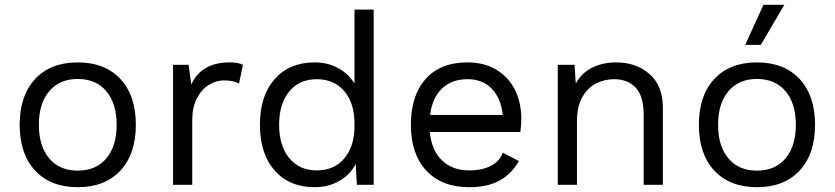

<svg xmlns="http://www.w3.org/2000/svg" viewBox="-20 -770 3478 800"><path d="M546 -250Q546 -128 481.5 -59Q417 10 304 10Q191 10 126.5 -59Q62 -128 62 -250Q62 -372 126.5 -441Q191 -510 304 -510Q417 -510 481.5 -441Q546 -372 546 -250ZM142 -250Q142 -161 185 -110Q228 -59 304 -59Q380 -59 423 -110Q466 -161 466 -250Q466 -339 423 -390Q380 -441 304 -441Q228 -441 185 -390Q142 -339 142 -250Z M992 -500 976 -422Q952 -435 913 -435Q881 -435 850.5 -416.5Q820 -398 800.5 -360.5Q781 -323 781 -270V0H701V-500H766L777 -418Q819 -510 937 -510Q973 -510 992 -500Z M1537 -730V0H1467L1462 -87Q1440 -43 1394.5 -16.5Q1349 10 1291 10Q1186 10 1124.5 -59.5Q1063 -129 1063 -250Q1063 -371 1124.5 -440.5Q1186 -510 1291 -510Q1346 -510 1389.5 -486Q1433 -462 1457 -422V-730ZM1457 -244V-256Q1457 -340 1414.5 -390Q1372 -440 1300 -440Q1227 -440 1185 -388.5Q1143 -337 1143 -250Q1143 -163 1185 -111.5Q1227 -60 1300 -60Q1372 -60 1414.5 -110Q1457 -160 1457 -244Z M2148 -220H1771Q1778 -144 1821.5 -102Q1865 -60 1934 -60Q1989 -60 2025.5 -79Q2062 -98 2075 -134L2142 -99Q2112 -46 2062 -18Q2012 10 1934 10Q1821 10 1756.5 -59Q1692 -128 1692 -250Q1692 -372 1753.5 -441Q1815 -510 1928 -510Q1998 -510 2049 -479Q2100 -448 2126 -395Q2152 -342 2152 -276Q2152 -248 2148 -220ZM1772 -291H2075Q2067 -361 2029 -400.5Q1991 -440 1928 -440Q1862 -440 1821.5 -401Q1781 -362 1772 -291Z M2742 -320V0H2662V-292Q2662 -370 2628.5 -405Q2595 -440 2539 -440Q2499 -440 2464 -422.5Q2429 -405 2406.5 -365.5Q2384 -326 2384 -266V0H2304V-500H2374L2379 -422Q2404 -467 2448 -488.5Q2492 -510 2547 -510Q2632 -510 2687 -461Q2742 -412 2742 -320Z M2892 0ZM3376 -250Q3376 -128 3311.5 -59Q3247 10 3134 10Q3021 10 2956.5 -59Q2892 -128 2892 -250Q2892 -372 2956.5 -441Q3021 -510 3134 -510Q3247 -510 3311.5 -441Q3376 -372 3376 -250ZM2972 -250Q2972 -161 3015 -110Q3058 -59 3134 -59Q3210 -59 3253 -110Q3296 -161 3296 -250Q3296 -339 3253 -390Q3210 -441 3134 -441Q3058 -441 3015 -390Q2972 -339 2972 -250ZM3248 -750 3150 -583H3085L3161 -750Z"/></svg>

Font: Work Sans
Style: Regular
Weight: 400
Designer: Wei Huang
Foundry: Wei Huang
Version: Version 1.500; ttfautohint (v1.6)